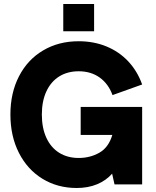

<svg xmlns="http://www.w3.org/2000/svg" viewBox="-20 -921 778 959"><path d="M32 -349Q32 -457 75 -540.2Q118 -623.5 195.5 -669.2Q273 -715 373 -715Q448.5 -715 511.8 -689Q575 -663 620.5 -614.5Q666 -566 690 -499L542 -446Q521.5 -502.5 477.8 -533.8Q434 -565 373 -565Q317 -565 275.5 -539Q234 -513 211.5 -464.2Q189 -415.5 189 -349Q189 -282 211.5 -233Q234 -184 275.5 -158Q317 -132 373 -132Q430 -132 476.2 -158.2Q522.5 -184.5 541 -247H383V-387H690V0H552L540 -53.5Q509.5 -19 464.5 -0.5Q419.5 18 363 18Q267.5 18 192.2 -28Q117 -74 74.5 -157.5Q32 -241 32 -349ZM296 -901H450V-765H296Z"/></svg>

Font: HK Grotesk Black
Style: Regular
Weight: 900
Designer: Alfredo Marco Pradil
Foundry: Hanken Design Co.
Version: Version 3.001